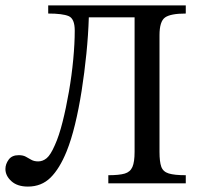

<svg xmlns="http://www.w3.org/2000/svg" viewBox="-39 -677 743 709"><path d="M64 12Q25 12 3 -8Q-19 -28 -19 -53Q-19 -71 -7 -87.5Q5 -104 30 -104Q46 -104 56 -98.5Q66 -93 76.5 -87Q87 -81 102 -81Q119 -81 133.5 -93Q148 -105 164 -142Q179 -175 192 -226.5Q205 -278 215.5 -338.5Q226 -399 231.5 -458Q237 -517 237 -564Q237 -608 214.5 -617.5Q192 -627 139 -627V-657H647V-627Q591 -627 570.5 -612.5Q550 -598 550 -547V-116Q550 -80 556.5 -61.5Q563 -43 584 -36.5Q605 -30 647 -30V0H361V-30Q401 -30 421.5 -36Q442 -42 450 -60.5Q458 -79 458 -116V-613H289Q287 -548 280 -478.5Q273 -409 262.5 -342Q252 -275 238 -217.5Q224 -160 207 -118Q181 -54 147.5 -21Q114 12 64 12Z"/></svg>

Font: STIX Two Text
Style: Regular
Weight: 400
Designer: Ross Mills, John Hudson & Paul Hanslow, Tiro Typeworks Ltd; with prior portions MicroPress Inc., and Coen Hoffman.
Foundry: Tiro Typeworks Ltd
Version: Version 2.13 b171